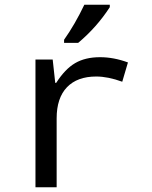

<svg xmlns="http://www.w3.org/2000/svg" viewBox="-20 -786 640 806"><path d="M517.1 -523.9 493.2 -442.9Q433.1 -464.8 383.8 -464.8Q304.2 -464.8 261 -419.7Q217.8 -374.5 217.8 -289.1V0H128.9V-536.1H201.2L211.9 -438H215.8Q252.9 -496.1 295.4 -521Q337.9 -545.9 399.9 -545.9Q457.5 -545.9 517.1 -523.9ZM249 -619.1Q294.9 -684.1 334 -766.1H440.9V-755.9Q386.2 -671.4 308.1 -606H249Z"/></svg>

Font: Apple Sans Adjectives
Style: Regular
Weight: 400
Monospace: yes
Foundry: Apple Sans Adjectives
Version: Version 0.01